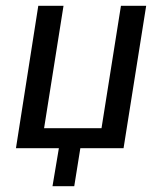

<svg xmlns="http://www.w3.org/2000/svg" viewBox="-20 -511 558 662"><path d="M161 131 183 0H35L112 -491H199L132 -69H330L397 -491H484L406 0H257L236 131Z"/></svg>

Font: Nunito Sans 10pt Condensed Medium
Style: Italic
Weight: 500
Width: 3
Italic angle: -9°
Designer: Vernon Adams
Foundry: Vernon Adams
Version: Version 3.101;gftools[0.9.27]